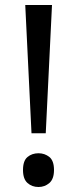

<svg xmlns="http://www.w3.org/2000/svg" viewBox="-20 -734 309 768"><path d="M163 -201H106L81 -714H188ZM72 -54Q72 -91 90 -106Q108 -121 134 -121Q159 -121 177.5 -106Q196 -91 196 -54Q196 -18 177.5 -2Q159 14 134 14Q108 14 90 -2Q72 -18 72 -54Z"/></svg>

Font: Noto Sans Anatolian Hieroglyphs
Style: Regular
Weight: 400
Designer: Monotype Design Team
Foundry: Monotype Imaging Inc.
Version: Version 2.001; ttfautohint (v1.8.4.7-5d5b)